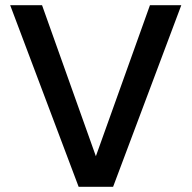

<svg xmlns="http://www.w3.org/2000/svg" viewBox="-20 -715 734 735"><path d="M281 0H413L674 -695H554L347 -117L141 -695H19Z"/></svg>

Font: Poppins Medium
Style: Regular
Weight: 500
Designer: Ninad Kale (Devanagari), Jonny Pinhorn (Latin)
Foundry: Indian Type Foundry
Version: 4.004